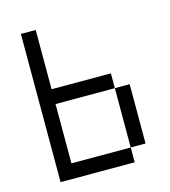

<svg xmlns="http://www.w3.org/2000/svg" viewBox="-97 -704 694 782"><g transform="rotate(-15 250.0 -312.5)"><path d="M125 -375H375V-312.5H125V-62.5H375V0H62.5V-625H125ZM375 -312.5H437.5V-62.5H375Z"/></g></svg>

Font: 寒蝉点阵体 16px
Style: Regular
Weight: 400
Designer: Designed by Warren2060
Foundry: ChillType
Version: Version 1.000